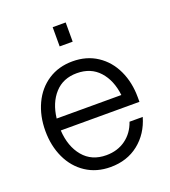

<svg xmlns="http://www.w3.org/2000/svg" viewBox="-134 -818 823 929"><g transform="rotate(-20 277.5 -354.0)"><path d="M39 -260Q39 -337 68 -399Q97 -461 151 -496.5Q205 -532 277 -532Q349 -532 403 -496.5Q457 -461 486 -399Q515 -337 515 -260V-237H110Q115 -153 158.5 -101Q202 -49 277 -49Q335 -49 377 -79.5Q419 -110 437 -163H505Q482 -83 422 -35.5Q362 12 277 12Q205 12 151 -23.5Q97 -59 68 -121Q39 -183 39 -260ZM444 -298Q435 -376 392 -423.5Q349 -471 277 -471Q206 -471 163 -423.5Q120 -376 111 -298ZM244 -720H311V-621H244Z"/></g></svg>

Font: Aspekta 300
Style: Regular
Weight: 300
Designer: Ivo Dolenc
Version: Version 2.000